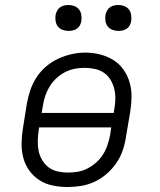

<svg xmlns="http://www.w3.org/2000/svg" viewBox="-20 -742 640 770"><path d="M251 8Q221 8 191.5 2Q162 -4 138 -19.5Q114 -35 97.5 -58Q81 -81 73.5 -109Q66 -137 66.5 -167.5Q67 -198 72 -228L88 -328Q93 -355 102 -381.5Q111 -408 127 -432.5Q143 -457 165.5 -476Q188 -495 214.5 -507Q241 -519 268 -525Q295 -531 323 -531Q353 -531 382 -523.5Q411 -516 435 -501Q459 -486 475.5 -462.5Q492 -439 500 -411Q508 -383 507.5 -352.5Q507 -322 502 -292L485 -192Q481 -165 472 -138.5Q463 -112 446.5 -88Q430 -64 407.5 -44.5Q385 -25 359 -13Q333 -1 305.5 3.5Q278 8 251 8ZM436 -289 438 -302Q442 -323 442.5 -344Q443 -365 438.5 -384.5Q434 -404 423.5 -421.5Q413 -439 397 -450Q381 -461 360.5 -465.5Q340 -470 319 -470Q299 -470 279 -466Q259 -462 240.5 -452.5Q222 -443 206 -428Q190 -413 179 -395Q168 -377 161.5 -357.5Q155 -338 152 -318L147 -289ZM252 -50Q273 -50 293 -53.5Q313 -57 332 -67Q351 -77 367 -91.5Q383 -106 394 -124Q405 -142 411.5 -162Q418 -182 422 -202L426 -231H137L135 -218Q132 -198 131.5 -177Q131 -156 135 -136.5Q139 -117 149.5 -99.5Q160 -82 175.5 -70.5Q191 -59 211 -54.5Q231 -50 252 -50ZM455 -618Q442 -618 430.5 -622.5Q419 -627 412 -636Q405 -645 403 -657.5Q401 -670 403 -683Q405 -691 409.5 -699.5Q414 -708 421.5 -713Q429 -718 437.5 -720Q446 -722 455 -722Q467 -722 478.5 -717.5Q490 -713 497 -704Q504 -695 506 -682.5Q508 -670 506 -657Q505 -649 500.5 -640.5Q496 -632 488.5 -627Q481 -622 472 -620Q463 -618 455 -618ZM255 -618Q242 -618 230.5 -622.5Q219 -627 212 -636Q205 -645 203 -657.5Q201 -670 203 -683Q205 -691 209.5 -699.5Q214 -708 221.5 -713Q229 -718 237.5 -720Q246 -722 255 -722Q267 -722 278.5 -717.5Q290 -713 297 -704Q304 -695 306 -682.5Q308 -670 306 -657Q305 -649 300.5 -640.5Q296 -632 288.5 -627Q281 -622 272 -620Q263 -618 255 -618Z"/></svg>

Font: Iosevka Etoile Light Oblique
Style: Regular
Weight: 300
Italic angle: -9°
Designer: Belleve Invis
Foundry: Belleve Invis
Version: Version 15.5.2; ttfautohint (v1.8.4)